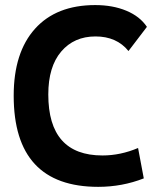

<svg xmlns="http://www.w3.org/2000/svg" viewBox="-20 -723 626 753"><path d="M365.2 9.8Q33.7 9.8 33.7 -347.7Q33.7 -517.1 117.2 -610.1Q200.7 -703.1 353.5 -703.1Q422.4 -703.1 475.6 -680.9Q528.8 -658.7 556.2 -617.7L483.9 -522.9Q437.5 -580.1 354.5 -580.1Q270.5 -580.1 220 -520.8Q169.4 -461.4 169.4 -352.5Q169.4 -113.3 381.8 -113.3Q452.6 -113.3 521.5 -142.6L543.9 -23.4Q459 9.8 365.2 9.8Z"/></svg>

Font: Cascadia Code NF
Style: Bold
Weight: 700
Monospace: yes
Designer: Aaron Bell
Foundry: Saja Typeworks
Version: Version 2404.023; ttfautohint (v1.8.4)